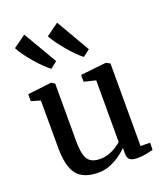

<svg xmlns="http://www.w3.org/2000/svg" viewBox="-157 -972 930 1087"><g transform="rotate(-20 308.0 -428.0)"><path d="M481 9Q453 9 438.8 -1.5Q424.5 -12 424.5 -38.5V-74Q407 -54.5 379.2 -35Q351.5 -15.5 318.2 -2.2Q285 11 249.5 11Q158 11 119.2 -38.2Q80.5 -87.5 80.5 -198L80 -484.5L25 -500.5V-542.5L166.5 -559H170L189 -546.5V-204Q189 -152.5 196.8 -120.5Q204.5 -88.5 225.2 -73.5Q246 -58.5 284.5 -58.5Q313 -58.5 337.5 -67.5Q362 -76.5 381.5 -89Q401 -101.5 413.5 -113V-484.5L343.5 -501.5V-542.5L495.5 -559H499.5L522 -546.5V-49L579.5 -48.5L578.5 -5.5Q561.5 -1.5 537 3.8Q512.5 9 481 9ZM196.5 -633Q181 -644.5 158.5 -666.5Q136 -688.5 113 -715.2Q90 -742 71.2 -768.2Q52.5 -794.5 43.5 -813L119 -867L237.5 -664.5L197.5 -633ZM393 -633Q377.5 -644.5 355.8 -666.2Q334 -688 311.2 -714.8Q288.5 -741.5 269.8 -767.5Q251 -793.5 241.5 -812.5L317 -867L434.5 -664.5L393.5 -633Z"/></g></svg>

Font: Merriweather 36pt Medium
Style: Regular
Weight: 500
Version: Version 2.100